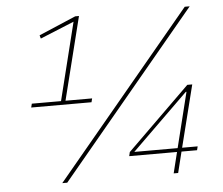

<svg xmlns="http://www.w3.org/2000/svg" viewBox="-50 -755 943 812"><g transform="rotate(-5 421.0 -349.0)"><path d="M83 -346H207L289 -676L145 -617L141 -631L298 -698H314L226 -346H339L335 -330H79ZM763 -698H784L203 0H182ZM677 -89H474L478 -106L745 -368H766L700 -105H766L762 -89H696L674 0H655ZM497 -105H681L739 -339H736Z"/></g></svg>

Font: IBM Plex Serif Thin
Style: Italic
Weight: 100
Italic angle: -14°
Designer: Mike Abbink, Paul van der Laan, Pieter van Rosmalen
Foundry: Bold Monday
Version: Version 3.001